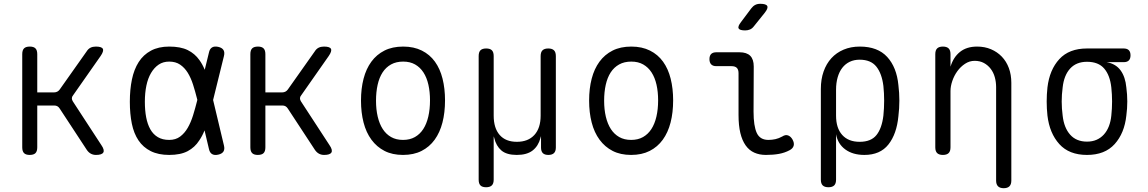

<svg xmlns="http://www.w3.org/2000/svg" viewBox="-20 -805 6040 1010"><path d="M136 10Q116 10 106.5 0.5Q97 -9 97 -30V-520Q97 -541 106.5 -550.5Q116 -560 137 -560Q157 -560 166.5 -550.5Q176 -541 176 -520V-319H265Q274 -319 281.5 -323Q289 -327 294 -334L436 -535Q444 -548 456 -554Q468 -560 484 -560Q515 -560 521 -548Q527 -536 509 -510L364 -303Q358 -296 358 -288Q358 -280 363 -272L513 -42Q531 -16 523.5 -3Q516 10 485 10Q470 10 458 3.5Q446 -3 437 -16L294 -234Q289 -242 282 -246Q275 -250 265 -250H176V-30Q176 -9 166.5 0.5Q157 10 136 10Z M1158 -40Q1163 -20 1155.5 -8Q1148 4 1128 8.5Q1108 13 1095.5 5.5Q1083 -2 1079 -22L1056 -119Q1044 -89 1028 -66Q1005 -30 967.5 -10Q930 10 870 10Q813 10 773 -10Q733 -30 708.5 -66.5Q684 -103 673.5 -154.5Q663 -206 663 -270Q663 -334 674 -387Q685 -440 709.5 -478.5Q734 -517 774 -538.5Q814 -560 870 -560Q930 -560 967.5 -541.5Q1005 -523 1029 -489Q1045 -467 1057 -438L1079 -528Q1083 -548 1095.5 -555.5Q1108 -563 1128 -558.5Q1148 -554 1155.5 -542Q1163 -530 1158 -510L1101 -279ZM1018 -280 1017 -284Q1007 -324 995.5 -360Q984 -396 967.5 -422.5Q951 -449 927.5 -465Q904 -481 870 -481Q838 -481 814.5 -465Q791 -449 774.5 -421Q758 -393 750 -354.5Q742 -316 742 -270Q742 -224 749 -187.5Q756 -151 771 -124.5Q786 -98 810.5 -83.5Q835 -69 870 -69Q904 -69 927.5 -86.5Q951 -104 967.5 -132.5Q984 -161 995.5 -198Q1007 -235 1017 -275Z M1336 10Q1316 10 1306.5 0.5Q1297 -9 1297 -30V-520Q1297 -541 1306.5 -550.5Q1316 -560 1337 -560Q1357 -560 1366.5 -550.5Q1376 -541 1376 -520V-319H1465Q1474 -319 1481.5 -323Q1489 -327 1494 -334L1636 -535Q1644 -548 1656 -554Q1668 -560 1684 -560Q1715 -560 1721 -548Q1727 -536 1709 -510L1564 -303Q1558 -296 1558 -288Q1558 -280 1563 -272L1713 -42Q1731 -16 1723.5 -3Q1716 10 1685 10Q1670 10 1658 3.5Q1646 -3 1637 -16L1494 -234Q1489 -242 1482 -246Q1475 -250 1465 -250H1376V-30Q1376 -9 1366.5 0.5Q1357 10 1336 10Z M2100 10Q2044 10 2003 -11Q1962 -32 1934 -70Q1906 -108 1892.5 -160.5Q1879 -213 1879 -276Q1879 -339 1892.5 -391Q1906 -443 1933.5 -480.5Q1961 -518 2002.5 -539Q2044 -560 2101 -560Q2157 -560 2199 -539Q2241 -518 2268 -480.5Q2295 -443 2308 -391Q2321 -339 2321 -277Q2321 -213 2307.5 -160.5Q2294 -108 2266.5 -70Q2239 -32 2197.5 -11Q2156 10 2100 10ZM2100 -69Q2136 -69 2162.5 -84Q2189 -99 2206.5 -126Q2224 -153 2233 -191.5Q2242 -230 2242 -277Q2242 -322 2233.5 -359.5Q2225 -397 2207.5 -424Q2190 -451 2163.5 -466Q2137 -481 2101 -481Q2064 -481 2037 -466Q2010 -451 1992.5 -424Q1975 -397 1966.5 -359Q1958 -321 1958 -275Q1958 -229 1967 -191Q1976 -153 1993.5 -126Q2011 -99 2037.5 -84Q2064 -69 2100 -69Z M2537 180Q2517 180 2507.5 170.5Q2498 161 2498 140V-510Q2498 -531 2507.5 -540.5Q2517 -550 2537.5 -550Q2558 -550 2567.5 -540.5Q2577 -531 2577 -510V-197Q2577 -131 2608.5 -95Q2640 -59 2699 -59Q2758 -59 2791 -95Q2824 -131 2824 -197V-510Q2824 -531 2834 -540.5Q2844 -550 2864 -550Q2884 -550 2894 -540.5Q2904 -531 2904 -510V-29Q2904 -9 2894 0.5Q2884 10 2864.5 10Q2845 10 2835.5 0.5Q2826 -9 2826 -29V-88Q2825 -88 2823 -79Q2812 -37 2782 -13.5Q2752 10 2698.5 10Q2645 10 2617.5 -13.5Q2590 -37 2580 -79Q2578 -88 2577.5 -88Q2577 -88 2577 -78V140Q2577 161 2567 170.5Q2557 180 2537 180Z M3300 10Q3244 10 3203 -11Q3162 -32 3134 -70Q3106 -108 3092.5 -160.5Q3079 -213 3079 -276Q3079 -339 3092.5 -391Q3106 -443 3133.5 -480.5Q3161 -518 3202.5 -539Q3244 -560 3301 -560Q3357 -560 3399 -539Q3441 -518 3468 -480.5Q3495 -443 3508 -391Q3521 -339 3521 -277Q3521 -213 3507.5 -160.5Q3494 -108 3466.5 -70Q3439 -32 3397.5 -11Q3356 10 3300 10ZM3300 -69Q3336 -69 3362.5 -84Q3389 -99 3406.5 -126Q3424 -153 3433 -191.5Q3442 -230 3442 -277Q3442 -322 3433.5 -359.5Q3425 -397 3407.5 -424Q3390 -451 3363.5 -466Q3337 -481 3301 -481Q3264 -481 3237 -466Q3210 -451 3192.5 -424Q3175 -397 3166.5 -359Q3158 -321 3158 -275Q3158 -229 3167 -191Q3176 -153 3193.5 -126Q3211 -99 3237.5 -84Q3264 -69 3300 -69Z M3944 -218Q3944 -142 3961 -105.5Q3978 -69 4022 -69Q4041 -69 4059 -73Q4077 -77 4095 -87Q4112 -98 4126 -92.5Q4140 -87 4149 -71Q4159 -53 4155 -38.5Q4151 -24 4134 -15Q4108 -1 4077.5 4.5Q4047 10 4009 10Q3975 10 3948 -2Q3921 -14 3902.5 -40Q3884 -66 3874.5 -105.5Q3865 -145 3865 -200V-420Q3865 -439 3856 -448Q3847 -457 3828 -457H3748Q3730 -457 3721 -466.5Q3712 -476 3712 -494Q3712 -512 3721 -521Q3730 -530 3748 -530H3870Q3908 -530 3926.5 -511.5Q3945 -493 3945 -455ZM3946 -667Q3937 -655 3925.5 -650Q3914 -645 3900 -645Q3871 -645 3865.5 -655.5Q3860 -666 3878 -689L3932 -761Q3941 -773 3952.5 -779Q3964 -785 3979 -785Q4010 -785 4016 -773.5Q4022 -762 4003 -738Z M4338 180Q4318 180 4308 170.5Q4298 161 4298 140V-337Q4298 -388 4312.5 -429Q4327 -470 4353.5 -499Q4380 -528 4418 -544Q4456 -560 4503 -560Q4597 -560 4647 -505.5Q4697 -451 4706 -357Q4711 -317 4711 -275.5Q4711 -234 4706 -194Q4697 -100 4653.5 -45Q4610 10 4527 10Q4466 10 4426.5 -19Q4387 -48 4378 -99V140Q4378 161 4368 170.5Q4358 180 4338 180ZM4502 -59Q4562 -59 4590.5 -94.5Q4619 -130 4627 -197Q4631 -236 4631 -275.5Q4631 -315 4627 -353Q4619 -418 4590 -454.5Q4561 -491 4502 -491Q4473 -491 4450 -480Q4427 -469 4411 -448.5Q4395 -428 4386.5 -398.5Q4378 -369 4378 -333V-197Q4378 -131 4410.5 -95Q4443 -59 4502 -59Z M4980 -326V-30Q4980 -9 4970 0.5Q4960 10 4940 10Q4920 10 4910 0.5Q4900 -9 4900 -30V-520Q4900 -541 4910 -550.5Q4920 -560 4940 -560Q4960 -560 4970 -550.5Q4980 -541 4980 -520V-454Q4995 -504 5030 -532Q5065 -560 5120 -560Q5160 -560 5193 -546Q5226 -532 5250 -507Q5274 -482 5287 -447Q5300 -412 5300 -369V145Q5300 165 5290 175Q5280 185 5260 185Q5240 185 5230 175Q5220 165 5220 145V-347Q5220 -374 5213 -399Q5206 -424 5191.5 -443Q5177 -462 5156 -473.5Q5135 -485 5107 -485Q5080 -485 5056.5 -469.5Q5033 -454 5016 -430.5Q4999 -407 4989.5 -379Q4980 -351 4980 -326Z M5891 -478H5802Q5850 -469 5875 -434.5Q5900 -400 5905 -345Q5910 -308 5910 -271Q5910 -234 5905 -197Q5895 -104 5843.5 -47Q5792 10 5698 10Q5604 10 5552.5 -47Q5501 -104 5490 -197Q5486 -234 5486 -271Q5486 -308 5490 -345Q5501 -438 5552.5 -494Q5604 -550 5698 -550H5891Q5909 -550 5918 -541Q5927 -532 5927 -514Q5927 -496 5918 -487Q5909 -478 5891 -478ZM5698 -60Q5726 -60 5748 -69.5Q5770 -79 5786.5 -97Q5803 -115 5813 -140.5Q5823 -166 5826 -197Q5830 -234 5830 -271Q5830 -308 5826 -345Q5819 -409 5788.5 -444.5Q5758 -480 5698 -480Q5642 -480 5609.5 -444.5Q5577 -409 5570 -345Q5565 -308 5565 -271Q5565 -234 5570 -197Q5577 -133 5609.5 -96.5Q5642 -60 5698 -60Z"/></svg>

Font: Maple Mono Normal NL Light
Style: Regular
Weight: 300
Monospace: yes
Designer: subframe7536
Version: Version 7.000